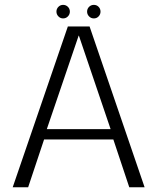

<svg xmlns="http://www.w3.org/2000/svg" viewBox="-20 -788 663 808"><path d="M33.5 0H98.5L165.5 -201H457L524 0H588.5L357 -676.5H265.5ZM177 -244.5 311 -638H312L445.5 -244.5ZM245.5 -710.5Q257.5 -710.5 265.8 -719Q274 -727.5 274 -739Q274 -751 265.8 -759.2Q257.5 -767.5 245.5 -767.5Q234 -767.5 225.8 -759.2Q217.5 -751 217.5 -739Q217.5 -727.5 225.8 -719Q234 -710.5 245.5 -710.5ZM375 -710.5Q387 -710.5 395 -719Q403 -727.5 403 -739Q403 -751 395 -759.2Q387 -767.5 375 -767.5Q363 -767.5 354.8 -759.2Q346.5 -751 346.5 -739Q346.5 -727.5 354.8 -719Q363 -710.5 375 -710.5Z"/></svg>

Font: Anybody UltraCondensed Thin Light
Style: Regular
Weight: 300
Version: Version 1.111